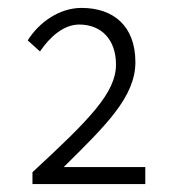

<svg xmlns="http://www.w3.org/2000/svg" viewBox="-20 -912 442 485"><path d="M62 -447H347V-490H141C247 -595 322 -667 322 -755C322 -846 267 -892 186 -892C130 -892 79 -856 50 -810L81 -782C106 -819 141 -850 180 -850C237 -850 273 -811 273 -749C273 -678 207 -611 62 -477Z"/></svg>

Font: Noto Sans CJK Light
Style: Regular
Weight: 300
Designer: Ryoko NISHIZUKA (kana & ideographs); Paul D. Hunt (Latin, Greek & Cyrillic); Wenlong ZHANG (bopomofo); Sandoll Communica
Foundry: Adobe Systems Incorporated
Version: Version 1.000;PS 1;hotconv 1.0.78;makeotf.lib2.5.61930